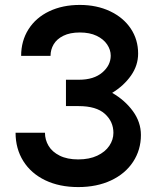

<svg xmlns="http://www.w3.org/2000/svg" viewBox="-20 -747 629 772"><path d="M546.6 -204.2Q546.6 -144.2 515.1 -96.3Q483.6 -48.4 426.5 -21.6Q369.3 5.2 294.4 5.2Q219 5.2 161.9 -22.2Q104.9 -49.6 73.7 -99.3Q42.6 -149 42.6 -213.2H160.8Q160.8 -185 175.3 -160.6Q189.8 -136.2 220.1 -121.1Q250.4 -106 294.4 -106Q339.2 -106 371.1 -121.1Q403 -136.2 419.5 -160.7Q436 -185.2 436 -212.8Q436 -258.2 401.6 -289.3Q367.2 -320.4 296.4 -320.4H245.2V-426.4H297.6Q357.2 -426.4 391.2 -455.4Q425.2 -484.4 425.2 -523.2Q425.2 -546.8 410.7 -568.3Q396.2 -589.8 368.4 -603.1Q340.6 -616.4 301 -616.4Q261.4 -616.4 234.8 -603.2Q208.3 -590.1 195.7 -568.7Q183.2 -547.4 183.2 -522.4H65Q65 -582.6 94.6 -629.3Q124.2 -676 177.8 -701.6Q231.4 -727.2 301 -727.2Q368.8 -727.2 422.4 -701.9Q475.9 -676.6 505.7 -632.2Q535.4 -587.8 535.4 -531.4Q535.4 -484 506.7 -443.1Q478 -402.2 431 -373.6Q482 -344.4 514.3 -300.2Q546.6 -256 546.6 -204.2Z"/></svg>

Font: SUIT Variable
Style: Regular
Weight: 400
Designer: Sunn Youn; Korean Glyphs from Source Han Sans (Sandoll Communications; Soo-young Jang, Joo-yeon Kang)
Foundry: Sunn
Version: Version 1.150;FEAKit 1.0